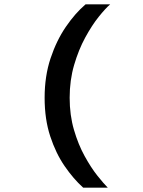

<svg xmlns="http://www.w3.org/2000/svg" viewBox="-20 -732 656 882"><path d="M362 130Q317.5 90 277 31.2Q236.5 -27.5 210.8 -105.8Q185 -184 185 -283Q185 -382 212.2 -464Q239.5 -546 282.5 -608.8Q325.5 -671.5 373 -712H486Q464.5 -693.5 433.2 -654.5Q402 -615.5 371.5 -559.5Q341 -503.5 320.5 -433.5Q300 -363.5 300 -283Q300 -203 319.8 -135.5Q339.5 -68 368.8 -15Q398 38 427.2 74.8Q456.5 111.5 475 130Z"/></svg>

Font: Overpass Mono
Style: Bold
Weight: 700
Monospace: yes
Designer: Delve Withrington, Dave Bailey
Foundry: Delve Fonts LLC
Version: Version 4.000